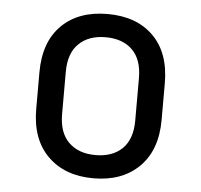

<svg xmlns="http://www.w3.org/2000/svg" viewBox="-45 -605 690 659"><g transform="rotate(5 300.0 -275.0)"><path d="M300 8Q201 8 142.5 -50Q84 -108 84 -212V-338Q84 -443 142 -500.5Q200 -558 300 -558Q400 -558 458 -500.5Q516 -443 516 -338V-212Q516 -108 457.5 -50Q399 8 300 8ZM300 -72Q359 -72 392.5 -105Q426 -138 426 -202V-348Q426 -412 392.5 -445Q359 -478 300 -478Q242 -478 208 -445Q174 -412 174 -348V-202Q174 -138 208 -105Q242 -72 300 -72Z"/></g></svg>

Font: JetBrainsMonoNL NFM
Style: Regular
Weight: 400
Monospace: yes
Designer: Philipp Nurullin, Konstantin Bulenkov
Foundry: JetBrains
Version: Version 2.304; ttfautohint (v1.8.4.7-5d5b);Nerd Fonts 3.3.0